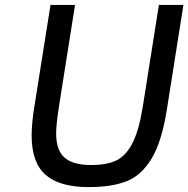

<svg xmlns="http://www.w3.org/2000/svg" viewBox="-20 -757 768 783"><path d="M109 -205Q109 -258 122 -334L186 -737H286L220 -320Q209 -247 209 -212Q209 -144 243.5 -114Q278 -84 352 -84Q414 -84 453 -102Q492 -120 519 -171Q546 -222 562 -320L628 -737H728L660 -307Q639 -177 597.5 -109Q556 -41 495.5 -17.5Q435 6 341 6Q224 6 166.5 -43.5Q109 -93 109 -205Z"/></svg>

Font: Exo Medium
Style: Italic
Weight: 500
Italic angle: -9°
Designer: Natanael Gama
Foundry: Natanael Gama
Version: Version 1.500; ttfautohint (v1.6)